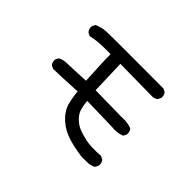

<svg xmlns="http://www.w3.org/2000/svg" viewBox="-127 -943 1254 1254"><g transform="rotate(45 500.0 -316.0)"><path d="M717.3 31.2Q650.4 23.4 586.4 4.9Q553.7 -4.9 525.6 -20.3Q497.6 -35.6 473.6 -57.1Q449.7 -78.6 434.1 -102.5Q418.5 -126.5 411.1 -152.3Q408.2 -164.1 405.5 -176.5Q402.8 -189 400.6 -201.7Q398.4 -214.4 396.7 -227.1Q395 -239.7 394 -252.4Q308.1 -248 254.6 -245.6Q201.2 -243.2 177.7 -243.2H176.3L175.3 -243.7L155.8 -253.4L154.3 -253.9L153.8 -254.9Q140.6 -270.5 142.6 -294.4V-295.4L143.1 -296.4L152.8 -315.9L153.8 -317.9L155.3 -318.4Q167.5 -325.7 181.9 -329.3Q196.3 -333 211.9 -333Q241.2 -333 383.3 -340.3Q379.9 -415 377 -469.2Q374 -523.4 374 -577.1Q346.7 -577.1 325.2 -576.9Q303.7 -576.7 287.6 -575.9Q271.5 -575.2 260.7 -574.2Q227.5 -571.3 196.8 -563.5L194.8 -563L192.9 -564L173.3 -573.7L172.4 -574.2L171.4 -575.2Q163.6 -584 160.4 -594.7Q157.2 -605.5 158.2 -617.7V-618.7L158.7 -619.6L168.5 -639.2L169.4 -641.1L171.4 -642.1Q205.6 -658.2 247.1 -661.1Q288.1 -664.1 775.4 -662.1H776.9L777.8 -661.6L797.4 -651.9L798.8 -651.4L799.3 -650.4Q806.2 -642.6 808.8 -632.6Q811.5 -622.6 810.5 -610.8V-609.9L810.1 -608.9L800.3 -588.4L799.8 -586.9L798.3 -585.9Q791 -580.6 783 -577.4Q774.9 -574.2 766.1 -573.2H765.6L463.9 -577.1L471.7 -340.8L713.9 -336.9Q724.1 -337.9 733.9 -337.9Q743.7 -337.9 753.2 -336.9Q762.7 -335.9 771.7 -334.5Q780.8 -333 789.6 -330.6Q798.3 -328.1 806.6 -324.7L808.6 -324.2L809.6 -322.8Q822.3 -305.7 820.3 -281.7V-280.8L819.8 -279.8L810.1 -260.3L809.1 -258.3L806.6 -257.3Q786.6 -249 763.4 -246.6Q740.2 -244.1 715.3 -247.1L481.9 -252.9Q483.9 -233.4 486.6 -217Q489.3 -200.7 493.2 -187Q500.5 -158.2 525.9 -131.3Q538.6 -118.2 552.7 -108.2Q566.9 -98.1 582.5 -91.3Q614.3 -77.6 661.6 -67.4Q708.5 -56.6 798.3 -62.5H799.8L801.3 -62L820.8 -52.2L821.8 -51.8L822.8 -50.8Q838.4 -33.2 834 -6.8V-5.9L833.5 -5.4L823.7 14.2L822.8 16.1L821.3 17.1Q810.1 22.9 797.4 26.4Q784.7 29.8 771 30.3Q745.1 31.2 717.8 31.2Z"/></g></svg>

Font: NaikaiFont
Style: SemiBold
Weight: 600
Version: Version 1.89